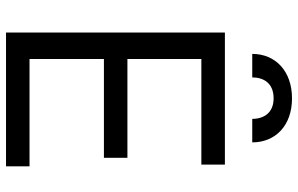

<svg xmlns="http://www.w3.org/2000/svg" viewBox="-196 -794 990 638"><g transform="rotate(90 299.0 -475.0)"><path d="M88.1 0H532.7V-78.1H176.1V-325.3H504.3V-403.4H176.1V-649.1H527V-727.3H88.1ZM159.1 -818.2H237.2C237.2 -855.1 255.7 -889.2 306.8 -889.2C355.1 -889.2 375 -856.5 375 -818.2H453.1C453.1 -894.9 397.7 -950.3 306.8 -950.3C215.9 -950.3 159.1 -894.9 159.1 -818.2Z"/></g></svg>

Font: Karasuma Gothic
Style: Regular
Weight: 400
Designer: Rasmus Andersson, Ryoko Nishizuka
Foundry: Genbu
Version: Version 1.00